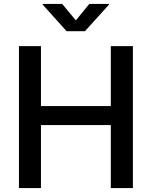

<svg xmlns="http://www.w3.org/2000/svg" viewBox="-20 -964 778 984"><path d="M77.1 0V-727.5H189.9V-420.4H547.9V-727.5H661.1V0H547.9V-323.2H189.9V0ZM298.8 -943.8 368.7 -859.4 437.5 -943.8H538.6V-940.4L415.5 -804.2H321.3L198.7 -940.4V-943.8Z"/></svg>

Font: V-Inter
Style: Medium-500
Weight: 500
Designer: Rasmus Andersson
Foundry: rsms
Version: Version 4.000;git-4146feb